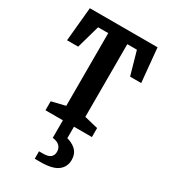

<svg xmlns="http://www.w3.org/2000/svg" viewBox="-246 -843 1113 1267"><g transform="rotate(30 310.0 -209.0)"><path d="M135.2 -68.5 272 -101.8 239.4 -45.7V-659.3L274.5 -648.1L126 -647.7L165.1 -658.4L112.2 -471.3H27.5L52.1 -729.6H567.9L592.5 -471.3H507.8L454.9 -658.4L494 -647.7H361.1L384.8 -658.5V-45.7L352.2 -101.8L489 -68.5V0H135.2ZM233.7 255.9H265.7Q303.8 255.9 321.1 241.1Q338.4 226.3 338.4 199.8Q338.4 170.8 319.6 153.8Q300.8 136.8 267.8 133.8V-24H352.3V112.3L336.8 84.1Q389.4 94.2 419.3 122.4Q449.2 150.6 449.2 198.2Q449.2 250.8 408.8 281.6Q368.5 312.5 278.2 312.5H233.7Z"/></g></svg>

Font: Monaspace Xenon Var ExtraLight
Style: Regular
Weight: 200
Designer: Riley Cran and the Lettermatic Team
Version: Version 1.200 (Monaspace Xenon Var)